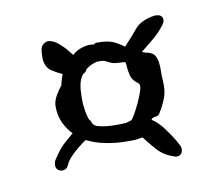

<svg xmlns="http://www.w3.org/2000/svg" viewBox="-48 -529 491 429"><g transform="rotate(-10 197.5 -314.5)"><path d="M317 -156Q293 -164 279.5 -179Q266 -194 253 -211Q251 -210 248.5 -210Q246 -210 243 -209Q237 -208 230.5 -208Q224 -208 217 -208Q194 -208 170.5 -212.5Q147 -217 127 -227Q118 -221 107 -212Q96 -203 88 -194Q85 -190 82.5 -186.5Q80 -183 78 -178Q74 -169 64 -169Q59 -169 54.5 -172.5Q50 -176 50 -183Q50 -191 54 -196.5Q58 -202 62 -208Q71 -221 81 -229.5Q91 -238 101 -247Q90 -258 82 -274.5Q74 -291 74 -312Q74 -324 80.5 -335.5Q87 -347 95 -357Q96 -363 98 -369Q100 -375 102 -381Q91 -386 78.5 -394Q66 -402 64 -421V-428Q64 -435 65 -442Q66 -449 70 -453Q76 -459 82 -459Q94 -459 106.5 -448Q119 -437 124 -430L133 -419Q146 -432 170 -435Q179 -435 182 -434Q185 -437 190 -437Q215 -437 227.5 -431Q240 -425 250 -417Q268 -436 281.5 -452.5Q295 -469 326 -474H329Q345 -474 345 -461Q345 -459 344 -456.5Q343 -454 341 -451Q329 -435 314.5 -423Q300 -411 285 -399L293 -396Q307 -394 312.5 -386.5Q318 -379 319 -365Q320 -356 319.5 -347.5Q319 -339 320 -330Q322 -305 315.5 -288.5Q309 -272 299 -256Q296 -252 291 -251.5Q286 -251 282 -249L280 -246Q293 -238 305.5 -221.5Q318 -205 326.5 -190.5Q335 -176 335 -172V-170Q335 -162 330 -158Q325 -154 317 -156ZM223 -249Q226 -250 229.5 -251Q233 -252 236 -253Q242 -261 249.5 -275.5Q257 -290 262.5 -304Q268 -318 268 -324Q268 -329 265 -332L262 -334Q252 -342 249.5 -352Q247 -362 246 -373Q246 -378 245.5 -380Q245 -382 244 -383Q240 -384 233 -384Q228 -384 221 -385Q214 -386 203 -392Q202 -393 201 -393Q200 -393 199 -394Q195 -395 190.5 -395Q186 -395 182 -395Q166 -391 156 -382Q155 -377 147 -373Q140 -364 137.5 -352Q135 -340 135 -325Q135 -319 135 -313Q135 -307 136 -301Q138 -281 143 -270Q146 -268 147 -263Q150 -257 156 -254Q172 -249 190.5 -248.5Q209 -248 223 -249Z"/></g></svg>

Font: Are You Serious
Style: Regular
Weight: 400
Designer: Robert E. Leuschke
Foundry: Robert E. Leuschke
Version: Version 1.100